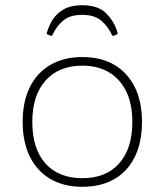

<svg xmlns="http://www.w3.org/2000/svg" viewBox="-20 -711 633 737"><path d="M295 -691Q357 -691 388 -659.5Q419 -628 431 -586Q433 -580 427 -578L417 -574Q411 -572 409 -578Q395 -609 369 -631.5Q343 -654 295 -654Q248 -654 222 -631.5Q196 -609 182 -578Q180 -572 174 -574L164 -578Q158 -580 160 -586Q168 -614 184 -638Q200 -662 227 -676.5Q254 -691 295 -691ZM296 6Q225 6 173.5 -24Q122 -54 94.5 -110Q67 -166 67 -243Q67 -321 94.5 -376.5Q122 -432 173.5 -462Q225 -492 296 -492Q368 -492 419 -462Q470 -432 497.5 -376.5Q525 -321 525 -243Q525 -165 497.5 -109Q470 -53 419 -23.5Q368 6 296 6ZM296 -27Q387 -27 437.5 -84Q488 -141 488 -243Q488 -311 465 -359Q442 -407 399 -433Q356 -459 296 -459Q206 -459 155 -402Q104 -345 104 -243Q104 -140 154.5 -83.5Q205 -27 296 -27Z"/></svg>

Font: Hahmlet Thin
Style: Regular
Weight: 250
Version: Version 1.002